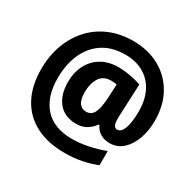

<svg xmlns="http://www.w3.org/2000/svg" viewBox="-171 -903 1181 1166"><g transform="rotate(30 420.0 -320.0)"><path d="M798 -363Q798 -296 778 -238.5Q758 -181 719.5 -145Q681 -109 626 -109Q589 -109 561 -126Q533 -143 520 -173H513Q493 -145 463.5 -127Q434 -109 394 -109Q311 -109 267 -162Q223 -215 223 -305Q223 -373 250 -425Q277 -477 326.5 -506.5Q376 -536 445 -536Q487 -536 531.5 -527.5Q576 -519 606 -508L597 -302Q596 -292 596 -279Q596 -266 596 -258Q596 -227 604.5 -215Q613 -203 626 -203Q654 -203 669.5 -246.5Q685 -290 685 -365Q685 -444 656 -502Q627 -560 572.5 -591.5Q518 -623 444 -623Q350 -623 286 -580.5Q222 -538 189.5 -463.5Q157 -389 157 -294Q157 -164 223 -90.5Q289 -17 417 -17Q470 -17 529.5 -29.5Q589 -42 642 -62V37Q594 57 538.5 68Q483 79 421 79Q301 79 216.5 35Q132 -9 87.5 -92Q43 -175 43 -292Q43 -385 71.5 -463Q100 -541 152.5 -598.5Q205 -656 279 -687.5Q353 -719 443 -719Q548 -719 628 -675Q708 -631 753 -551.5Q798 -472 798 -363ZM342 -304Q342 -251 359.5 -227Q377 -203 407 -203Q445 -203 461.5 -237.5Q478 -272 482 -343L487 -439Q469 -443 448 -443Q392 -443 367 -402.5Q342 -362 342 -304Z"/></g></svg>

Font: Noto Sans Malayalam SemiCondensed ExtraBold
Style: Regular
Weight: 800
Width: 4
Designer: Jelle Bosma - Monotype Design Team
Foundry: Monotype Imaging Inc.
Version: Version 2.104; ttfautohint (v1.8.4.7-5d5b)